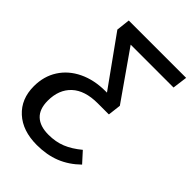

<svg xmlns="http://www.w3.org/2000/svg" viewBox="-227 -621 928 928"><g transform="rotate(45 237.0 -157.0)"><path d="M473 -451H180L352 -205L344 -138L342 -139L343 -138H268Q180 -138 134 -95Q88 -52 88 24Q88 81 118.5 109.5Q149 138 207 138Q256 138 295.5 122Q335 106 376 72L424 125Q378 170 324 191.5Q270 213 202 213Q105 213 48 161Q-9 109 -9 22Q-9 -46 24 -97.5Q57 -149 116.5 -177.5Q176 -206 253 -206H263L83 -457L91 -527H483Z"/></g></svg>

Font: Fira Sans
Style: Italic
Weight: 400
Italic angle: -8°
Designer: bBox Type GmbH & Carrois Corporate GbR & Edenspiekermann AG
Foundry: bBox Type GmbH & Carrois Corporate GbR & Edenspiekermann AG
Version: Version 4.301